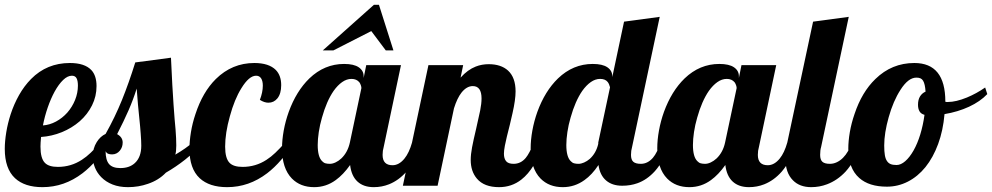

<svg xmlns="http://www.w3.org/2000/svg" viewBox="-33 -770 4113 796"><path d="M29.3 -31.2Q-13.2 -70.8 -13.2 -152.8Q-13.2 -183.6 -7.1 -221.2Q-1 -258.8 11.2 -296.4Q24.9 -338.4 46.1 -376Q67.4 -413.6 95.7 -442.4Q161.1 -508.8 256.8 -508.8Q317.9 -508.8 345.7 -479.5Q367.2 -456.5 367.2 -413.1Q367.2 -370.6 348.6 -333.3Q330.1 -295.9 297.4 -267.1Q264.6 -238.8 223.1 -221.9Q181.6 -205.1 137.2 -202.1Q134.8 -176.8 134.8 -162.1Q134.8 -113.3 153.3 -94.7Q169.4 -78.1 207 -78.1Q261.2 -78.1 306.2 -107.4Q325.2 -119.6 342.8 -136.5Q360.4 -153.3 383.8 -179.2H418Q370.6 -99.1 309.1 -51.8Q233.4 5.9 143.1 5.9Q69.3 5.9 29.3 -31.2ZM246.1 -303.2Q266.6 -326.7 278.3 -355.7Q290 -384.8 290 -415Q290 -435.1 284.4 -445.6Q278.8 -456.1 265.1 -456.1Q247.1 -456.1 228.8 -438.5Q210.4 -420.9 193.4 -390.1Q177.7 -361.3 165 -324.7Q152.3 -288.1 145 -250Q172.9 -252 199.2 -266.1Q225.6 -280.3 246.1 -303.2Z M386.7 -35.6Q369.1 -53.7 360.4 -75.9Q351.6 -98.1 351.6 -122.1Q351.6 -154.8 368.2 -181.2Q382.8 -204.6 404.8 -214.8Q443.8 -284.2 472.7 -355.5Q501.5 -426.8 527.8 -511.2L675.8 -530.8Q681.6 -403.8 686.5 -335.9Q691.4 -266.1 694.8 -233.4Q697.8 -195.3 697.8 -167Q697.8 -141.6 693.8 -128.9Q738.8 -155.3 765.6 -179.2H807.6Q772 -137.7 734.1 -107.9Q696.3 -78.1 654.8 -54.2Q625 -22.9 580.1 -7.8Q541 5.9 497.6 5.9Q461.4 5.9 433.6 -5.1Q405.8 -16.1 386.7 -35.6ZM525.9 -93.8Q552.7 -118.2 552.7 -166Q552.7 -186 550.3 -216.3L547.9 -246.1Q543.5 -284.7 539.1 -335.4L533.7 -402.8Q519.5 -357.4 500 -312.7Q480.5 -268.1 452.6 -213.9Q475.6 -201.2 475.6 -179.2Q475.6 -159.7 463.9 -145.5Q451.2 -129.9 431.6 -129.9Q421.9 -129.9 415.3 -132.6Q408.7 -135.3 404.8 -143.1Q404.8 -106.9 418.9 -90.1Q433.1 -73.2 465.8 -73.2Q503.4 -73.2 525.9 -93.8Z M794.9 -31.2Q752.4 -70.8 752.4 -152.8Q752.4 -183.6 758.5 -221.4Q764.6 -259.3 777.3 -296.9Q807.1 -388.2 861.8 -442.4Q929.2 -508.8 1021.5 -508.8Q1081.5 -508.8 1110.4 -480Q1132.8 -457 1132.8 -417Q1132.8 -381.8 1117.2 -362.3Q1102.5 -344.2 1079.6 -344.2Q1063 -344.2 1044.4 -356Q1056.6 -387.7 1056.6 -415Q1056.6 -434.1 1049.6 -445.1Q1042.5 -456.1 1028.8 -456.1Q999.5 -456.1 967.8 -404.3Q939 -358.4 919.9 -287.6Q900.4 -218.3 900.4 -162.1Q900.4 -113.3 918.9 -94.7Q935.1 -78.1 972.7 -78.1Q1026.9 -78.1 1071.8 -107.4Q1090.8 -119.6 1108.4 -136.5Q1126 -153.3 1149.4 -179.2H1183.6Q1136.2 -99.1 1074.7 -51.8Q999 5.9 908.7 5.9Q835 5.9 794.9 -31.2Z M1517.1 -750H1538.1L1598.1 -561H1566.4L1506.3 -641.1L1349.1 -561H1305.2ZM1177.2 -29.8Q1136.2 -71.8 1136.2 -154.8Q1136.2 -189.9 1143.3 -229Q1150.4 -268.1 1164.1 -306.2Q1195.3 -392.1 1249.5 -444.8Q1312 -504.9 1393.6 -504.9Q1434.1 -504.9 1454.3 -491Q1474.6 -477.1 1474.6 -454.1V-446.8L1485.4 -500H1629.4L1557.6 -160.2Q1553.2 -145.5 1553.2 -127.9Q1553.2 -85 1594.2 -85Q1621.6 -85 1644 -112.8Q1663.1 -136.2 1675.3 -179.2H1717.3Q1690.4 -103 1652.3 -58.6Q1620.1 -22 1579.6 -5.9Q1549.8 5.9 1516.6 5.9Q1474.1 5.9 1449 -17.3Q1423.8 -40.5 1418.5 -85.9Q1390.1 -45.9 1358.9 -23.4Q1318.8 5.9 1269.5 5.9Q1212.4 5.9 1177.2 -29.8ZM1382.3 -113.3Q1408.7 -138.7 1417.5 -179.2L1465.3 -404.8Q1465.3 -409.7 1463.1 -416.3Q1460.9 -422.9 1457 -428.7Q1445.3 -442.9 1424.3 -442.9Q1404.3 -442.9 1385.5 -429.7Q1366.7 -416.5 1350.1 -393.1Q1320.8 -350.6 1301.8 -282.2Q1293 -252 1288.6 -222.4Q1284.2 -192.9 1284.2 -168.9Q1284.2 -119.1 1302.7 -101.6Q1309.1 -94.7 1316.9 -92.8Q1324.7 -90.8 1334.5 -90.8Q1345.7 -90.8 1358.2 -96.7Q1370.6 -102.5 1382.3 -113.3Z M1944.3 -29.3Q1918.5 -59.6 1918.5 -106.9Q1918.5 -129.4 1924.1 -159.2Q1929.7 -189 1940.9 -235.8Q1952.1 -283.7 1957.8 -312.3Q1963.4 -340.8 1963.4 -361.8Q1963.4 -413.1 1927.2 -413.1Q1901.9 -413.1 1880.4 -386.2Q1862.3 -363.3 1849.1 -320.8L1781.2 0H1637.2L1743.2 -500H1887.2L1876.5 -448.2Q1905.8 -481 1939.5 -494.1Q1964.4 -503.9 1993.2 -503.9Q2043.9 -503.9 2073.2 -477.5Q2104.5 -448.7 2104.5 -391.1Q2104.5 -356.4 2091.8 -300.8Q2088.4 -284.7 2080.6 -252.4Q2066.4 -198.2 2060.1 -166Q2056.2 -145.5 2056.2 -132.8Q2056.2 -112.8 2065.2 -101.8Q2074.2 -90.8 2096.2 -90.8Q2126 -90.8 2146.5 -115.2Q2162.1 -133.8 2180.2 -179.2H2222.2Q2185.1 -69.3 2128.4 -25.4Q2088.4 5.9 2036.1 5.9Q1974.1 5.9 1944.3 -29.3Z M2208 -29.8Q2167 -71.8 2167 -154.8Q2167 -189.9 2174.1 -229Q2181.2 -268.1 2194.8 -306.2Q2226.1 -392.1 2280.3 -444.8Q2342.8 -504.9 2424.3 -504.9Q2464.8 -504.9 2485.1 -491Q2505.4 -477.1 2505.4 -454.1V-450.2L2554.2 -680.2L2702.1 -700.2L2587.4 -160.2Q2583 -145.5 2583 -127.9Q2583 -107.4 2592.8 -99.1Q2602.5 -90.8 2624 -90.8Q2651.9 -90.8 2673.8 -115.7Q2692.4 -137.7 2705.1 -179.2H2747.1Q2720.7 -104 2682.1 -60.5Q2649.4 -24.4 2609.4 -10.3Q2580.6 0 2546.4 0Q2504.9 0 2479.5 -22Q2454.1 -43.9 2448.2 -85.9Q2421.4 -45.4 2390.1 -23.4Q2349.6 5.9 2300.3 5.9Q2243.2 5.9 2208 -29.8ZM2412.1 -111.3Q2438.5 -135.3 2447.3 -173.8V-179.2L2496.1 -408.2Q2492.7 -421.9 2486.3 -430.2Q2476.1 -442.9 2455.1 -442.9Q2435.1 -442.9 2416.3 -429.7Q2397.5 -416.5 2380.9 -393.1Q2351.6 -350.6 2332.5 -282.2Q2323.7 -252 2319.3 -222.4Q2314.9 -192.9 2314.9 -168.9Q2314.9 -119.1 2333.5 -101.6Q2339.8 -94.7 2347.7 -92.8Q2355.5 -90.8 2365.2 -90.8Q2376 -90.8 2388.4 -96.2Q2400.9 -101.6 2412.1 -111.3Z M2732.9 -29.8Q2691.9 -71.8 2691.9 -154.8Q2691.9 -189.9 2699 -229Q2706.1 -268.1 2719.7 -306.2Q2751 -392.1 2805.2 -444.8Q2867.7 -504.9 2949.2 -504.9Q2989.7 -504.9 3010 -491Q3030.3 -477.1 3030.3 -454.1V-446.8L3041 -500H3185.1L3113.3 -160.2Q3108.9 -145.5 3108.9 -127.9Q3108.9 -85 3149.9 -85Q3177.2 -85 3199.7 -112.8Q3218.8 -136.2 3231 -179.2H3272.9Q3246.1 -103 3208 -58.6Q3175.8 -22 3135.3 -5.9Q3105.5 5.9 3072.3 5.9Q3029.8 5.9 3004.6 -17.3Q2979.5 -40.5 2974.1 -85.9Q2945.8 -45.9 2914.6 -23.4Q2874.5 5.9 2825.2 5.9Q2768.1 5.9 2732.9 -29.8ZM2938 -113.3Q2964.4 -138.7 2973.1 -179.2L3021 -404.8Q3021 -409.7 3018.8 -416.3Q3016.6 -422.9 3012.7 -428.7Q3001 -442.9 2980 -442.9Q2960 -442.9 2941.2 -429.7Q2922.4 -416.5 2905.8 -393.1Q2876.5 -350.6 2857.4 -282.2Q2848.6 -252 2844.2 -222.4Q2839.8 -192.9 2839.8 -168.9Q2839.8 -119.1 2858.4 -101.6Q2864.7 -94.7 2872.6 -92.8Q2880.4 -90.8 2890.1 -90.8Q2901.4 -90.8 2913.8 -96.7Q2926.3 -102.5 2938 -113.3Z M3254.4 -22.5Q3223.1 -53.7 3223.1 -113.8Q3223.1 -142.1 3231 -179.2L3337.9 -680.2L3485.8 -700.2L3371.1 -160.2Q3367.2 -147.5 3367.2 -127.9Q3367.2 -107.4 3376.7 -99.1Q3386.2 -90.8 3407.7 -90.8Q3422.4 -90.8 3436.3 -97.4Q3450.2 -104 3461.9 -115.7Q3485.8 -139.6 3498 -179.2H3540Q3513.2 -103.5 3472.7 -58.6Q3438.5 -22 3395.5 -5.9Q3364.3 5.9 3330.1 5.9Q3282.2 5.9 3254.4 -22.5Z M3529.3 -32.2Q3483.9 -72.3 3483.9 -153.8Q3483.9 -184.6 3490.2 -221.9Q3496.6 -259.3 3509.8 -297.4Q3540 -388.2 3596.2 -442.4Q3664.1 -508.8 3757.8 -508.8Q3886.2 -508.8 3886.2 -349.1V-348.1Q3889.2 -347.2 3891.1 -347.2H3897Q3930.2 -347.2 3975.6 -365.7Q4015.6 -382.3 4051.3 -407.2L4060.1 -379.9Q4030.8 -349.1 3984.6 -327.6Q3938.5 -306.2 3882.8 -296.9Q3877 -229 3856.4 -173.1Q3835.9 -117.2 3803.7 -77.1Q3772 -38.1 3731 -17.1Q3689.9 3.9 3644 3.9Q3569.8 3.9 3529.3 -32.2ZM3754.4 -146Q3770.5 -174.3 3782.2 -212.4Q3793.9 -250.5 3799.8 -293.9Q3785.2 -297.9 3779.1 -308.6Q3772.9 -319.3 3772.9 -335.9Q3772.9 -356.4 3781.2 -370.1Q3789.6 -383.8 3804.2 -390.1Q3802.2 -421.9 3793.9 -435.5Q3789.6 -442.4 3783 -445.3Q3776.4 -448.2 3766.1 -448.2Q3732.4 -448.2 3700.2 -397.5Q3670.4 -351.6 3651.4 -284.2Q3632.8 -218.3 3632.8 -167Q3632.8 -142.1 3635.5 -126.5Q3638.2 -110.8 3644.5 -102.1Q3650.4 -93.3 3659.7 -89.6Q3668.9 -85.9 3684.1 -85.9Q3701.7 -85.9 3720 -101.8Q3738.3 -117.7 3754.4 -146Z"/></svg>

Font: Pattaya
Style: Regular
Weight: 400
Designer: Pablo Impallari / Thai characters Designed by Thanarat Vachiruckul and Suppakit Chalermlarp
Foundry: Pablo Impallari
Version: Version 2.001